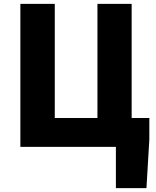

<svg xmlns="http://www.w3.org/2000/svg" viewBox="-20 -764 810 999"><path d="M665 -150V-744H487V-150H265V-744H86V0H583V215H742L757 -38V-150Z"/></svg>

Font: Noto Sans Korean Black
Style: Bold
Weight: 900
Designer: Ryoko NISHIZUKA (kana & ideographs); Paul D. Hunt (Latin, Greek & Cyrillic); Wenlong ZHANG (bopomofo); Sandoll Communica
Foundry: Adobe Systems Incorporated
Version: Version 1.000;PS 1;hotconv 1.0.78;makeotf.lib2.5.61930